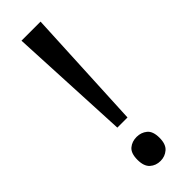

<svg xmlns="http://www.w3.org/2000/svg" viewBox="-246 -731 762 762"><g transform="rotate(-45 134.5 -350.0)"><path d="M106 -201 81 -714H188L163 -201ZM72 -54Q72 -91 90 -106Q108 -121 134 -121Q159 -121 177.5 -106Q196 -91 196 -54Q196 -18 177.5 -2Q159 14 134 14Q108 14 90 -2Q72 -18 72 -54Z"/></g></svg>

Font: Noto Sans Cham
Style: Regular
Weight: 400
Designer: Monotype Design Team
Foundry: Monotype Imaging Inc.
Version: Version 2.002